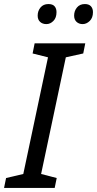

<svg xmlns="http://www.w3.org/2000/svg" viewBox="-40 -928 479 948"><path d="M-20 0 -10 -49 75 -69 197 -645 121 -664 131 -714H381L371 -664L285 -645L163 -69L240 -49L230 0ZM368 -809Q350 -809 338 -820Q326 -831 326 -851Q326 -874 340 -891Q354 -908 379 -908Q399 -908 409 -897Q419 -886 419 -868Q419 -840 403 -824.5Q387 -809 368 -809ZM189 -809Q170 -809 158 -820Q146 -831 146 -851Q146 -874 160 -891Q174 -908 199 -908Q220 -908 229.5 -897Q239 -886 239 -868Q239 -840 223.5 -824.5Q208 -809 189 -809Z"/></svg>

Font: Noto Sans
Style: Italic
Weight: 400
Italic angle: -12°
Designer: Monotype Design Team
Foundry: Monotype Imaging Inc.
Version: Version 2.013; ttfautohint (v1.8.4.7-5d5b)